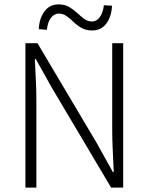

<svg xmlns="http://www.w3.org/2000/svg" viewBox="-20 -856 678 876"><path d="M96 0V-659H151L421 -204L495 -71H499Q497 -120 494.5 -169Q492 -218 492 -267V-659H542V0H487L217 -455L143 -587H139Q141 -539 143.5 -492.5Q146 -446 146 -397V0ZM401 -717Q372 -717 352 -728.5Q332 -740 316 -755.5Q300 -771 284 -782.5Q268 -794 248 -794Q227 -794 212 -774Q197 -754 194 -720L157 -723Q159 -771 182.5 -803.5Q206 -836 247 -836Q276 -836 296 -824Q316 -812 332 -797Q348 -782 364 -770Q380 -758 400 -758Q421 -758 435.5 -778Q450 -798 454 -832L491 -830Q489 -781 465.5 -749Q442 -717 401 -717Z"/></svg>

Font: Assistant Light
Style: Regular
Weight: 300
Designer: Hebrew By Ben Nathan, Latin by Paul Hunt
Version: Version 3.000